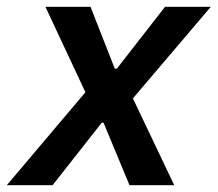

<svg xmlns="http://www.w3.org/2000/svg" viewBox="-64 -542 637 562"><path d="M90 0H-44L186 -272L69 -522H201L272 -341H278L419 -522H553L325 -254L446 0H315L239 -183H234Z"/></svg>

Font: IBM Plex Sans SemiBold
Style: Italic
Weight: 600
Italic angle: -11.31°
Designer: Mike Abbink, Paul van der Laan, Pieter van Rosmalen
Foundry: Bold Monday
Version: Version 3.201